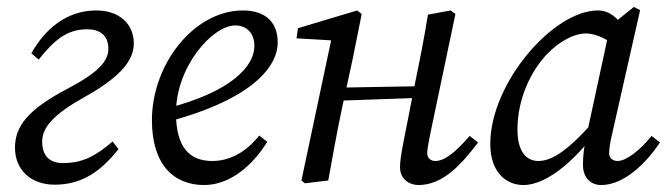

<svg xmlns="http://www.w3.org/2000/svg" viewBox="-20 -518 1922 551"><path d="M137 12C219 12 272 -30 320 -90L303 -112C254 -69 215 -50 161 -50C126 -50 101 -67 101 -112C101 -152 134 -190 220 -238C319 -293 364 -341 364 -393C364 -450 322 -488 256 -488C170 -488 108 -433 70 -365L91 -347C133 -399 169 -434 230 -434C264 -434 291 -419 291 -378C291 -343 263 -310 173 -263C59 -203 23 -155 23 -94C23 -33 66 12 137 12Z M566 13C640 13 705 -43 747 -111L724 -129C697 -95 652 -56 589 -56C524 -56 485 -95 485 -194C485 -327 590 -445 655 -445C688 -445 710 -423 710 -386C710 -329 646 -255 459 -207L463 -169C710 -235 777 -330 777 -396C777 -455 741 -488 677 -488C537 -488 416 -334 416 -173C416 -45 479 13 566 13Z M855 8 922 0C935 -71 947 -140 962 -210L993 -353L1018 -478L1005 -488L835 -437L831 -408L951 -401L933 -415L845 0L855 8ZM923 -228 1207 -238V-271L923 -266V-228ZM1181 13C1253 13 1306 -49 1352 -109L1328 -128C1286 -80 1256 -56 1229 -56C1217 -56 1206 -64 1206 -78C1206 -89 1210 -110 1215 -135L1287 -478L1273 -488L1208 -476C1198 -412 1185 -347 1172 -284L1138 -111C1130 -70 1128 -53 1128 -38C1128 -4 1154 13 1181 13Z M1482 13C1553 13 1642 -66 1712 -170H1715L1703 -192C1616 -89 1566 -56 1525 -56C1489 -56 1465 -85 1465 -146C1465 -234 1503 -314 1551 -364C1587 -401 1629 -422 1661 -422C1695 -422 1729 -401 1754 -380L1791 -406C1765 -452 1739 -488 1696 -488C1567 -488 1387 -279 1387 -105C1387 -22 1434 13 1482 13ZM1705 13C1772 13 1835 -51 1874 -109L1850 -128C1815 -85 1777 -56 1752 -56C1739 -56 1728 -64 1728 -78C1728 -89 1731 -110 1737 -135L1817 -489L1799 -498L1738 -449L1731 -443L1664 -133L1663 -128C1656 -95 1653 -74 1653 -45C1653 -5 1678 13 1705 13Z"/></svg>

Font: Source Serif 4 Variable
Style: Italic
Weight: 400
Italic angle: -12°
Designer: Frank Grießhammer
Foundry: Adobe Systems Incorporated
Version: Version 4.004;hotconv 1.0.116;makeotfexe 2.5.65601